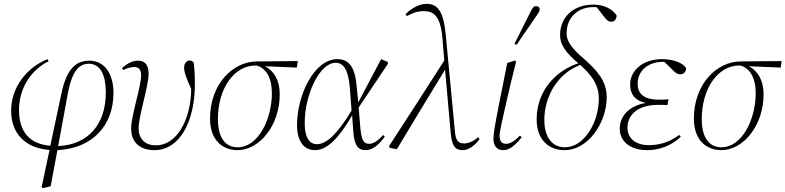

<svg xmlns="http://www.w3.org/2000/svg" viewBox="-20 -770 4091 1000"><path d="M334 -287C354 -391 387 -438 442 -438C504 -438 531 -378 531 -288C531 -122 440 -17 283 -9ZM203 210 244 200 279 12C464 3 571 -119 571 -286C571 -388 523 -454 445 -454C370 -454 326 -403 301 -288L242 -11C137 -19 79 -81 79 -197C79 -309 140 -405 233 -451L228 -462C115 -417 38 -311 38 -194C38 -74 112 2 238 11L197 204Z M784 12C917 12 995 -138 995 -333C995 -379 992 -420 989 -443C985 -450 978 -455 968 -455C954 -455 939 -443 939 -418C939 -392 950 -365 976 -306C973 -139 898 -13 792 -13C736 -13 702 -46 702 -103C702 -164 754 -323 754 -385C754 -429 737 -454 699 -454C666 -454 643 -438 616 -416L621 -405C642 -415 661 -421 679 -421C699 -421 715 -411 715 -379C715 -318 663 -167 663 -102C663 -21 717 12 784 12Z M1217 12C1331 12 1437 -116 1437 -279C1437 -352 1406 -402 1360 -425L1526 -418L1531 -452L1316 -450C1195 -449 1074 -335 1074 -152C1074 -42 1137 12 1217 12ZM1115 -150C1115 -303 1194 -429 1313 -429H1316C1365 -415 1396 -367 1396 -284C1396 -151 1326 -3 1218 -3C1154 -3 1115 -52 1115 -150Z M1567 -129C1567 -276 1644 -443 1728 -443C1772 -443 1794 -402 1802 -314L1811 -194C1740 -76 1682 -19 1631 -19C1587 -19 1567 -61 1567 -129ZM1620 12C1681 12 1741 -44 1814 -169L1820 -87C1825 -11 1845 12 1886 12C1922 12 1956 -19 1984 -58L1976 -67C1953 -42 1928 -21 1903 -21C1873 -21 1863 -41 1857 -102L1848 -210L2000 -437V-447L1965 -462L1846 -237L1837 -325C1828 -428 1792 -462 1737 -462C1616 -462 1527 -274 1527 -119C1527 -33 1564 12 1620 12Z M2389 12C2425 12 2456 -16 2478 -46L2470 -55C2445 -33 2419 -23 2397 -23C2367 -23 2353 -37 2349 -89L2301 -595C2289 -712 2259 -750 2201 -750C2166 -750 2125 -729 2092 -696L2099 -686C2129 -702 2152 -712 2187 -712C2237 -712 2271 -689 2283 -586L2294 -455C2199 -306 2103 -158 2007 -10L2009 0L2047 7C2130 -132 2214 -269 2298 -407L2327 -82C2333 -9 2351 12 2389 12Z M2601 12C2632 12 2659 -8 2697 -55L2688 -64C2657 -32 2636 -21 2615 -21C2597 -21 2582 -32 2582 -61C2582 -85 2593 -134 2640 -336L2668 -448L2662 -455L2622 -442L2579 -227C2557 -114 2550 -74 2550 -49C2550 -9 2568 12 2601 12ZM2659 -541 2671 -537C2702 -584 2735 -630 2767 -677C2784 -702 2791 -711 2791 -721C2791 -732 2783 -738 2771 -738C2757 -738 2750 -722 2740 -702C2713 -648 2686 -595 2659 -541Z M2920 12C3044 12 3140 -131 3140 -265C3140 -348 3088 -405 3021 -464C2960 -516 2931 -554 2931 -596C2931 -682 2993 -733 3070 -733C3076 -733 3082 -733 3088 -732L3130 -678C3144 -661 3151 -657 3165 -657C3179 -657 3189 -666 3192 -689C3168 -725 3124 -746 3070 -746C2969 -746 2897 -683 2897 -587C2897 -536 2928 -495 2992 -440C2887 -407 2775 -307 2775 -148C2775 -41 2839 12 2920 12ZM2815 -145C2815 -261 2878 -384 3002 -432C3054 -385 3099 -334 3099 -257C3099 -136 3025 -3 2922 -3C2857 -3 2815 -54 2815 -145Z M3350 12C3408 12 3473 -7 3526 -58L3517 -67C3462 -25 3406 -14 3359 -14C3289 -14 3248 -51 3248 -105C3248 -154 3280 -224 3411 -224C3431 -224 3446 -224 3456 -222L3462 -253C3446 -251 3429 -251 3412 -251C3331 -251 3301 -284 3301 -334C3301 -396 3349 -448 3435 -448H3440L3487 -402C3501 -388 3510 -383 3523 -383C3539 -383 3552 -393 3554 -414C3540 -440 3492 -462 3427 -462C3325 -462 3262 -400 3262 -330C3262 -283 3284 -246 3344 -234C3253 -218 3208 -163 3208 -100C3208 -25 3273 12 3350 12Z M3737 12C3851 12 3957 -116 3957 -279C3957 -352 3926 -402 3880 -425L4046 -418L4051 -452L3836 -450C3715 -449 3594 -335 3594 -152C3594 -42 3657 12 3737 12ZM3635 -150C3635 -303 3714 -429 3833 -429H3836C3885 -415 3916 -367 3916 -284C3916 -151 3846 -3 3738 -3C3674 -3 3635 -52 3635 -150Z"/></svg>

Font: Source Serif 4 Display Light
Style: Italic
Weight: 300
Italic angle: -12°
Designer: Frank Grießhammer
Foundry: Adobe Systems Incorporated
Version: Version 4.004;hotconv 1.0.117;makeotfexe 2.5.65602